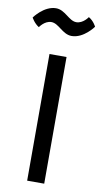

<svg xmlns="http://www.w3.org/2000/svg" viewBox="-137 -946 523 990"><g transform="rotate(10 124.5 -450.5)"><path d="M80.6 0H169.9V-663.1H80.6ZM2.4 -790C2.4 -790 26.4 -827.1 62 -827.1C101.1 -827.1 128.4 -774.4 176.3 -774.4C239.7 -774.4 287.6 -842.3 287.6 -842.3C287.6 -842.3 274.9 -870.1 247.6 -885.7C247.6 -885.7 223.6 -848.6 188 -848.6C148.9 -848.6 121.6 -901.4 73.7 -901.4C10.3 -901.4 -37.6 -833.5 -37.6 -833.5C-37.6 -833.5 -22.9 -805.2 2.4 -790Z"/></g></svg>

Font: Basic
Style: Regular
Weight: 400
Designer: Magnus Gaarde
Foundry: Magnus Gaarde
Version: Version 1.001